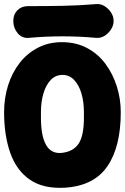

<svg xmlns="http://www.w3.org/2000/svg" viewBox="-20 -895 610 938"><path d="M570 -347Q570 -178 504.5 -82.5Q439 13 297 22Q191 28 125.5 -17.5Q60 -63 30 -148.5Q0 -234 0 -347Q0 -416 19.5 -478Q39 -540 76 -587.5Q113 -635 166.5 -662.5Q220 -690 287 -689Q354 -688 407 -659.5Q460 -631 496 -582Q532 -533 551 -472Q570 -411 570 -347ZM180 -320Q180 -231 205 -187Q230 -143 281 -148Q338 -154 364 -193Q390 -232 390 -320V-347Q390 -397 378 -438Q366 -479 342.5 -504Q319 -529 285 -529Q251 -529 227.5 -504Q204 -479 192 -438Q180 -397 180 -347ZM535 -792Q535 -771 522.5 -751.5Q510 -732 491 -720Q472 -708 450 -710Q285 -725 121 -710Q88 -707 66.5 -732.5Q45 -758 45 -792V-793Q45 -825 65 -845Q85 -865 117 -865Q201 -865 284 -866.5Q367 -868 450 -875Q472 -877 491 -865Q510 -853 522.5 -834Q535 -815 535 -793Z"/></svg>

Font: Winky Sans ExtraBold
Style: Regular
Weight: 800
Designer: Simon Atzbach
Foundry: typofactur
Version: Version 1.205